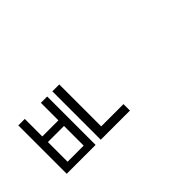

<svg xmlns="http://www.w3.org/2000/svg" viewBox="-13 -1048 945 945"><g transform="rotate(-45 460.0 -575.5)"><path d="M244 -446V-583H132V-446ZM244 -622V-744H288V-407H87V-744H132V-622ZM372 -452H527V-407H324V-744H372Z"/></g></svg>

Font: Noto Sans Korean Light
Style: Regular
Weight: 300
Designer: Ryoko NISHIZUKA  (kana & ideographs); Paul D. Hunt (Latin, Greek & Cyrillic); Wenlong ZHANG  (bopomofo); Sandoll Communi
Foundry: Adobe Systems Incorporated
Version: Version 1.000;PS 1;hotconv 1.0.78;makeotf.lib2.5.61930